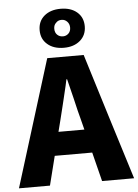

<svg xmlns="http://www.w3.org/2000/svg" viewBox="-73 -1074 806 1123"><g transform="rotate(-5 330.0 -512.5)"><path d="M-8 0 223 -744H437L552 -372L668 0H480L437 -171H217L174 0ZM251 -309H403L387 -372Q376 -411 356 -498Q337 -575 328 -611H324Q321 -599 316 -574Q303 -518 296 -490Q293 -477 287 -453Q274 -398 267 -372ZM326 -796Q266 -796 230 -827Q193 -858 193 -910.5Q193 -963 229.5 -994Q266 -1025 326 -1025Q386 -1025 422 -994Q458 -963 458 -911Q458 -859 421.5 -827.5Q385 -796 326 -796ZM326 -863Q345 -863 358.5 -876Q372 -889 372 -910.5Q372 -932 358.5 -946Q345 -960 326 -960Q305 -960 293 -946Q279 -934 279 -911.5Q279 -889 292.5 -876Q306 -863 326 -863Z"/></g></svg>

Font: GenSekiGothic TW H
Style: Regular
Weight: 900
Version: Version 1.501;PS 1;hotconv 16.6.51;makeotf.lib2.5.65220